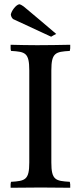

<svg xmlns="http://www.w3.org/2000/svg" viewBox="-20 -885 382 905"><path d="M311 0V-16L309 -28C242 -32 222 -36 222 -119V-553C222 -637 242 -641 309 -645L311 -657V-674C259 -673 206 -672 155 -672C114 -672 70 -673 30 -674V-657C30 -652 31 -648 32 -645C99 -641 118 -637 118 -553V-119C118 -37 99 -32 32 -28C31 -24 30 -19 30 -16V0C70 0 113 -1 155 -1H189C229 -1 270 0 311 0ZM245 -725C200 -763 155 -802 109 -840C98 -849 85 -862 71 -865C54 -862 33 -832 31 -816C32 -807 37 -799 42 -795L221 -712C229 -717 237 -721 245 -725Z"/></svg>

Font: Sibila
Style: Regular
Weight: 400
Designer: Stefan Peev
Foundry: Context Ltd
Version: Version 1.000